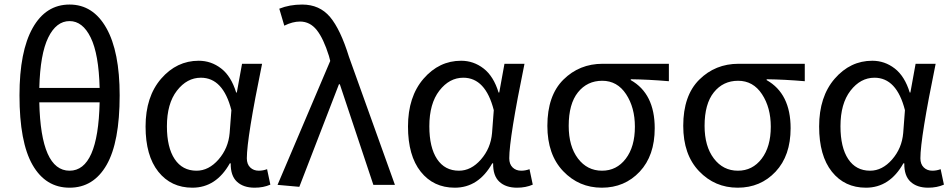

<svg xmlns="http://www.w3.org/2000/svg" viewBox="-20 -829 4268 861"><path d="M426.8 -370.1H156.2Q163.1 -63.5 292 -63.5Q419.9 -63.5 426.8 -370.1ZM156.2 -434.6H426.8Q422.9 -586.9 386.7 -660.6Q350.6 -734.4 292 -734.4Q232.4 -734.4 196.3 -660.6Q160.2 -586.9 156.2 -434.6ZM292 -808.6Q397.5 -808.6 457 -703.1Q516.6 -597.7 516.6 -401.4Q516.6 -191.4 458 -89.4Q399.4 12.7 292 12.7Q184.6 12.7 126 -89.4Q67.4 -191.4 67.4 -401.4Q67.4 -598.6 126.5 -703.6Q185.5 -808.6 292 -808.6Z M842.8 12.7Q747.1 12.7 689.9 -59.1Q632.8 -130.9 632.8 -261.7Q632.8 -395.5 702.6 -476.1Q772.5 -556.6 871.1 -556.6Q926.8 -556.6 971.7 -522Q1016.6 -487.3 1039.1 -414.1H1042L1065.4 -543H1155.3Q1086.9 -210 1086.9 -119.1Q1086.9 -92.8 1102.1 -78.1Q1117.2 -63.5 1140.6 -63.5Q1159.2 -63.5 1177.7 -70.3L1192.4 -1Q1161.1 12.7 1122.1 12.7Q1071.3 12.7 1042.5 -14.2Q1013.7 -41 1014.6 -96.7H1010.7Q949.2 12.7 842.8 12.7ZM861.3 -63.5Q916 -63.5 960 -113.8Q1003.9 -164.1 1009.8 -232.4L1017.6 -335Q980.5 -480.5 880.9 -480.5Q818.4 -480.5 773.4 -422.4Q728.5 -364.3 728.5 -262.7Q728.5 -168 763.2 -115.7Q797.9 -63.5 861.3 -63.5Z M1322.3 8.8 1224.6 0 1460.9 -555.7 1455.1 -578.1Q1430.7 -656.2 1400.4 -694.3Q1370.1 -732.4 1325.2 -732.4Q1292 -732.4 1254.9 -713.9L1232.4 -790Q1278.3 -808.6 1335 -808.6Q1413.1 -808.6 1460 -752.9Q1506.8 -697.3 1544.9 -574.2L1751 0H1654.3L1503.9 -451.2H1500Z M2019.5 12.7Q1923.8 12.7 1866.7 -59.1Q1809.6 -130.9 1809.6 -261.7Q1809.6 -395.5 1879.4 -476.1Q1949.2 -556.6 2047.9 -556.6Q2103.5 -556.6 2148.4 -522Q2193.4 -487.3 2215.8 -414.1H2218.8L2242.2 -543H2332Q2263.7 -210 2263.7 -119.1Q2263.7 -92.8 2278.8 -78.1Q2293.9 -63.5 2317.4 -63.5Q2335.9 -63.5 2354.5 -70.3L2369.1 -1Q2337.9 12.7 2298.8 12.7Q2248 12.7 2219.2 -14.2Q2190.4 -41 2191.4 -96.7H2187.5Q2126 12.7 2019.5 12.7ZM2038.1 -63.5Q2092.8 -63.5 2136.7 -113.8Q2180.7 -164.1 2186.5 -232.4L2194.3 -335Q2157.2 -480.5 2057.6 -480.5Q1995.1 -480.5 1950.2 -422.4Q1905.3 -364.3 1905.3 -262.7Q1905.3 -168 1939.9 -115.7Q1974.6 -63.5 2038.1 -63.5Z M2434.6 -264.6Q2434.6 -400.4 2506.3 -471.7Q2578.1 -543 2682.6 -543H2979.5V-464.8Q2886.7 -472.7 2808.6 -473.6V-469.7Q2916 -409.2 2916 -253.9Q2916 -130.9 2848.6 -59.1Q2781.2 12.7 2678.7 12.7Q2576.2 12.7 2505.4 -61.5Q2434.6 -135.7 2434.6 -264.6ZM2679.7 -63.5Q2745.1 -63.5 2786.1 -117.2Q2827.1 -170.9 2827.1 -260.7Q2827.1 -346.7 2787.6 -406.7Q2748 -466.8 2680.7 -466.8Q2613.3 -466.8 2571.8 -415Q2530.3 -363.3 2530.3 -264.6Q2530.3 -172.9 2571.8 -118.2Q2613.3 -63.5 2679.7 -63.5Z M3043.9 -264.6Q3043.9 -400.4 3115.7 -471.7Q3187.5 -543 3292 -543H3588.9V-464.8Q3496.1 -472.7 3418 -473.6V-469.7Q3525.4 -409.2 3525.4 -253.9Q3525.4 -130.9 3458 -59.1Q3390.6 12.7 3288.1 12.7Q3185.5 12.7 3114.7 -61.5Q3043.9 -135.7 3043.9 -264.6ZM3289.1 -63.5Q3354.5 -63.5 3395.5 -117.2Q3436.5 -170.9 3436.5 -260.7Q3436.5 -346.7 3397 -406.7Q3357.4 -466.8 3290 -466.8Q3222.7 -466.8 3181.2 -415Q3139.6 -363.3 3139.6 -264.6Q3139.6 -172.9 3181.2 -118.2Q3222.7 -63.5 3289.1 -63.5Z M3863.3 12.7Q3767.6 12.7 3710.4 -59.1Q3653.3 -130.9 3653.3 -261.7Q3653.3 -395.5 3723.1 -476.1Q3793 -556.6 3891.6 -556.6Q3947.3 -556.6 3992.2 -522Q4037.1 -487.3 4059.6 -414.1H4062.5L4085.9 -543H4175.8Q4107.4 -210 4107.4 -119.1Q4107.4 -92.8 4122.6 -78.1Q4137.7 -63.5 4161.1 -63.5Q4179.7 -63.5 4198.2 -70.3L4212.9 -1Q4181.6 12.7 4142.6 12.7Q4091.8 12.7 4063 -14.2Q4034.2 -41 4035.2 -96.7H4031.2Q3969.7 12.7 3863.3 12.7ZM3881.8 -63.5Q3936.5 -63.5 3980.5 -113.8Q4024.4 -164.1 4030.3 -232.4L4038.1 -335Q4001 -480.5 3901.4 -480.5Q3838.9 -480.5 3793.9 -422.4Q3749 -364.3 3749 -262.7Q3749 -168 3783.7 -115.7Q3818.4 -63.5 3881.8 -63.5Z"/></svg>

Font: Bpmf Zihi Sans Regular
Style: Regular
Weight: 400
Foundry: But Ko
Version: Version 1.320